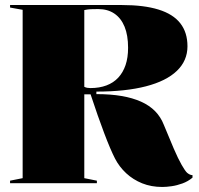

<svg xmlns="http://www.w3.org/2000/svg" viewBox="-20 -728 790 763"><path d="M625 15Q581 15 545 0.5Q509 -14 481.5 -39.5Q454 -65 437 -98Q419 -133 394 -199Q369 -265 340 -353H315V-20L365 -10V0H20V-10L70 -20V-689L20 -698V-708H465Q552 -708 610 -690Q668 -672 696.5 -635.5Q725 -599 725 -544Q725 -487 683 -446.5Q641 -406 560 -385Q479 -364 363 -364V-354Q419 -354 463 -346.5Q507 -339 540.5 -324Q574 -309 596.5 -286Q619 -263 631 -232Q653 -178 670.5 -137.5Q688 -97 702 -72.5Q716 -48 724 -41Q735 -32 745 -32V-22Q727 -7 705 1Q683 9 662 12Q641 15 625 15ZM339 -378Q375 -378 403 -388.5Q431 -399 450 -419.5Q469 -440 479 -469.5Q489 -499 489 -538Q489 -588 475 -622Q461 -656 434.5 -674Q408 -692 370 -692Q354 -692 341.5 -691.5Q329 -691 315 -688V-383Q321 -380 327 -379Q333 -378 339 -378Z"/></svg>

Font: Kalnia Thin
Style: Bold
Weight: 700
Version: Version 1.105